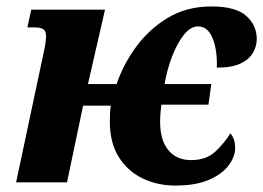

<svg xmlns="http://www.w3.org/2000/svg" viewBox="-20 -566 817 596"><path d="M524 10Q469 10 423 -12Q377 -34 349 -78Q321 -122 321 -189Q321 -203 321.5 -214.5Q322 -226 324 -238H238L188 0H30L112 -386Q117 -408 120 -425Q123 -442 123 -453Q123 -469 115 -475Q107 -481 85 -481H65L77 -536H306L253 -305H342Q362 -365 402.5 -420.5Q443 -476 501.5 -511Q560 -546 636 -546Q711 -546 744 -517Q777 -488 777 -445Q777 -423 765.5 -402.5Q754 -382 727 -369Q700 -356 653 -356Q655 -410 640 -447Q625 -484 595 -484Q571 -484 550 -457Q529 -430 513.5 -389Q498 -348 491 -305H636L627 -241H481Q479 -226 478 -213.5Q477 -201 477 -188Q477 -131 502.5 -100Q528 -69 573 -69Q620 -69 648 -95Q676 -121 695 -152Q701 -146 705.5 -134Q710 -122 710 -107Q710 -80 690 -53Q670 -26 629 -8Q588 10 524 10Z"/></svg>

Font: Noto Serif Condensed ExtraBold
Style: Italic
Weight: 800
Width: 3
Italic angle: -12°
Designer: Monotype Design Team
Foundry: Monotype Imaging Inc.
Version: Version 2.014; ttfautohint (v1.8.4.7-5d5b)